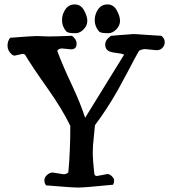

<svg xmlns="http://www.w3.org/2000/svg" viewBox="-20 -844 781 860"><path d="M275.4 -705.1Q257.8 -726.6 257.8 -753.4Q257.8 -780.3 272.9 -802.2Q288.1 -824.2 314.9 -824.2Q341.8 -824.2 356.4 -797.9Q371.1 -771.5 371.1 -750.5Q371.1 -729.5 354.5 -712.4Q337.9 -695.3 318.4 -695.3Q298.8 -695.3 289.6 -697.3Q280.3 -699.2 275.4 -705.1ZM421.9 -705.1Q404.3 -726.6 404.3 -753.4Q404.3 -780.3 419.4 -802.2Q434.6 -824.2 461.4 -824.2Q488.3 -824.2 502.9 -797.9Q517.6 -771.5 517.6 -750.5Q517.6 -729.5 501 -712.4Q484.4 -695.3 464.8 -695.3Q445.3 -695.3 436 -697.3Q426.8 -699.2 421.9 -705.1ZM415 -55.7 460.9 -64.5Q470.7 -64.5 481 -54.7Q491.2 -44.9 491.2 -34.7Q491.2 -24.4 486.3 -16.6Q358.4 -3.9 331.1 -3.9Q303.7 -3.9 186.5 -13.7Q178.7 -23.4 178.7 -36.6Q178.7 -49.8 190.9 -60.5Q203.1 -71.3 215.8 -71.3L264.6 -63.5Q278.3 -63.5 286.1 -72.3Q294.9 -164.1 294.9 -280.3Q258.8 -355.5 190.9 -451.2Q123 -546.9 91.8 -599.6Q85.9 -602.5 80.1 -602.5L44.9 -594.7Q40 -594.7 33.2 -599.6Q13.7 -617.2 13.7 -638.7Q13.7 -660.2 25.4 -674.8Q126 -682.6 144.5 -682.6L199.2 -680.7Q224.6 -680.7 302.7 -683.6Q323.2 -668 323.2 -648.4Q323.2 -623 297.9 -623L257.8 -627Q242.2 -627 236.3 -616.2Q260.7 -550.8 300.8 -465.8Q340.8 -380.9 361.3 -316.4L536.1 -599.6Q524.4 -604.5 504.4 -606.4Q484.4 -608.4 470.7 -613.3Q451.2 -622.1 451.2 -644Q451.2 -666 477.5 -683.6L524.4 -687.5Q544.9 -688.5 552.7 -689.5Q568.4 -691.4 575.7 -691.4Q583 -691.4 592.3 -690.9Q601.6 -690.4 633.3 -688Q665 -685.5 703.1 -683.6Q717.8 -670.9 717.8 -656.2Q717.8 -641.6 710.9 -633.8Q701.2 -619.1 680.7 -619.1L631.8 -624Q614.3 -624 602.5 -616.2Q584 -584 554.7 -527.3L507.8 -440.4Q459 -354.5 405.3 -283.2Q403.3 -257.8 400.4 -232.4L396.5 -191.4Q395.5 -176.8 395.5 -153.8Q395.5 -130.9 402.3 -66.4Q403.3 -55.7 415 -55.7Z"/></svg>

Font: Essays1743
Style: Medium
Weight: 500
Designer: Based on the typeface in a 1743 English translation of the essays of Montaigne.  PostScript/TrueType font designed by Jo
Version: Version 002.100